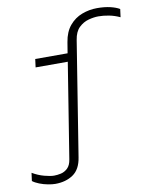

<svg xmlns="http://www.w3.org/2000/svg" viewBox="-115 -800 839 1058"><g transform="rotate(-10 305.0 -271.0)"><path d="M108 186Q91 186 67 181.5Q43 177 20 168Q-3 159 -17 148L-11 103Q21 122 55 131Q89 140 109 140Q127 140 147.5 135.5Q168 131 185 115Q202 99 207 66L292 -465H112L118 -511H299L309 -572Q318 -628 347 -662.5Q376 -697 417 -712.5Q458 -728 502 -728Q543 -728 575 -720.5Q607 -713 627 -701L621 -656Q591 -670 560 -676Q529 -682 501 -682Q476 -682 446 -674Q416 -666 392 -643Q368 -620 361 -574L259 64Q249 130 208 158Q167 186 108 186Z"/></g></svg>

Font: Chivo Mono Medium Thin
Style: Italic
Weight: 250
Italic angle: -8.05°
Monospace: yes
Version: Version 1.008